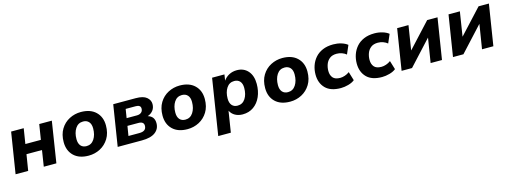

<svg xmlns="http://www.w3.org/2000/svg" viewBox="-13 -1272 5885 2223"><g transform="rotate(-15 2929.5 -160.5)"><path d="M27 0 105 -491H256L227 -309H413L442 -491H593L516 0H365L395 -192H209L178 0Z M902 11Q788 11 724.5 -50.5Q661 -112 661 -215Q661 -306 700 -370Q739 -434 803.5 -467.5Q868 -501 942 -501Q1056 -501 1120 -439.5Q1184 -378 1184 -276Q1184 -184 1144.5 -120Q1105 -56 1041 -22.5Q977 11 902 11ZM906 -102Q965 -102 998.5 -153Q1032 -204 1032 -281Q1032 -333 1007 -360.5Q982 -388 939 -388Q879 -388 846 -337Q813 -286 813 -210Q813 -158 837.5 -130Q862 -102 906 -102Z M1251 0 1329 -491H1599Q1688 -491 1728.5 -457Q1769 -423 1769 -376Q1769 -331 1744.5 -299.5Q1720 -268 1679 -254Q1756 -232 1756 -150Q1756 -81 1702 -40.5Q1648 0 1541 0ZM1437 -295H1561Q1593 -295 1613 -311.5Q1633 -328 1633 -358Q1633 -380 1618 -390.5Q1603 -401 1576 -401H1454ZM1404 -90H1535Q1619 -90 1619 -156Q1619 -206 1554 -206H1423Z M2087 11Q1973 11 1909.5 -50.5Q1846 -112 1846 -215Q1846 -306 1885 -370Q1924 -434 1988.5 -467.5Q2053 -501 2127 -501Q2241 -501 2305 -439.5Q2369 -378 2369 -276Q2369 -184 2329.5 -120Q2290 -56 2226 -22.5Q2162 11 2087 11ZM2091 -102Q2150 -102 2183.5 -153Q2217 -204 2217 -281Q2217 -333 2192 -360.5Q2167 -388 2124 -388Q2064 -388 2031 -337Q1998 -286 1998 -210Q1998 -158 2022.5 -130Q2047 -102 2091 -102Z M2408 180 2514 -491H2662L2651 -419Q2678 -458 2719.5 -479.5Q2761 -501 2812 -501Q2895 -501 2945 -444Q2995 -387 2995 -289Q2995 -204 2965 -136Q2935 -68 2879.5 -28.5Q2824 11 2748 11Q2698 11 2658.5 -10.5Q2619 -32 2599 -73L2559 180ZM2717 -102Q2777 -102 2810 -153Q2843 -204 2843 -281Q2843 -333 2818.5 -360.5Q2794 -388 2751 -388Q2691 -388 2658 -337Q2625 -286 2625 -210Q2625 -158 2649.5 -130Q2674 -102 2717 -102Z M3317 11Q3203 11 3139.5 -50.5Q3076 -112 3076 -215Q3076 -306 3115 -370Q3154 -434 3218.5 -467.5Q3283 -501 3357 -501Q3471 -501 3535 -439.5Q3599 -378 3599 -276Q3599 -184 3559.5 -120Q3520 -56 3456 -22.5Q3392 11 3317 11ZM3321 -102Q3380 -102 3413.5 -153Q3447 -204 3447 -281Q3447 -333 3422 -360.5Q3397 -388 3354 -388Q3294 -388 3261 -337Q3228 -286 3228 -210Q3228 -158 3252.5 -130Q3277 -102 3321 -102Z M3925 11Q3802 11 3741 -51.5Q3680 -114 3680 -216Q3680 -271 3697.5 -322Q3715 -373 3750 -413.5Q3785 -454 3839.5 -477.5Q3894 -501 3967 -501Q4016 -501 4061.5 -487.5Q4107 -474 4137 -450L4092 -346Q4071 -364 4040.5 -375Q4010 -386 3978 -386Q3925 -386 3893.5 -361Q3862 -336 3848 -297.5Q3834 -259 3834 -218Q3834 -167 3860.5 -136Q3887 -105 3948 -105Q3974 -105 4004 -115Q4034 -125 4059 -144L4091 -39Q4062 -15 4015 -2Q3968 11 3925 11Z M4419 11Q4296 11 4235 -51.5Q4174 -114 4174 -216Q4174 -271 4191.5 -322Q4209 -373 4244 -413.5Q4279 -454 4333.5 -477.5Q4388 -501 4461 -501Q4510 -501 4555.5 -487.5Q4601 -474 4631 -450L4586 -346Q4565 -364 4534.5 -375Q4504 -386 4472 -386Q4419 -386 4387.5 -361Q4356 -336 4342 -297.5Q4328 -259 4328 -218Q4328 -167 4354.5 -136Q4381 -105 4442 -105Q4468 -105 4498 -115Q4528 -125 4553 -144L4585 -39Q4556 -15 4509 -2Q4462 11 4419 11Z M4654 0 4732 -491H4868L4822 -199L5092 -491H5216L5138 0H5002L5049 -293L4779 0Z M5270 0 5348 -491H5484L5438 -199L5708 -491H5832L5754 0H5618L5665 -293L5395 0Z"/></g></svg>

Font: Nunito Sans ExtraBold
Style: Italic
Weight: 800
Italic angle: -9°
Designer: Vernon Adams
Foundry: Vernon Adams
Version: Version 3.006; ttfautohint (v1.8.3)